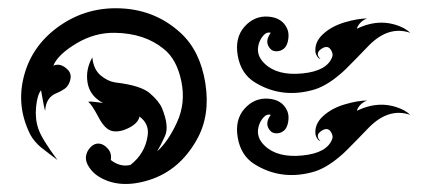

<svg xmlns="http://www.w3.org/2000/svg" viewBox="-20 -440 1080 468"><path d="M50 -120Q19 -188 40 -260.5Q61 -333 127.5 -378.5Q194 -424 277 -419.5Q360 -415 420 -360Q468 -316 480.5 -237.5Q493 -159 460 -100Q418 -25 344.5 -1.5Q271 22 220 -10Q207 -18 197.5 -32Q188 -46 189.5 -58.5Q191 -71 200.5 -81Q210 -91 221.5 -90Q233 -89 243 -77.5Q253 -66 250 -50Q273 -32 298 -38Q334 -66 340 -110Q344 -138 320 -156Q317 -140 294.5 -128.5Q272 -117 254 -120.5Q236 -124 220 -154.5Q204 -185 195 -192Q203 -193 216 -191Q229 -189 231 -189Q199 -206 193.5 -238Q188 -270 205 -300Q208 -271 225 -256.5Q242 -242 261 -239Q323 -232 345.5 -212.5Q368 -193 375 -176Q393 -132 382 -108Q371 -84 363 -71Q390 -95 411.5 -142Q433 -189 422 -242Q411 -295 380 -320Q333 -359 260 -360Q211 -361 166 -334Q121 -307 110 -280Q129 -288 147 -268Q155 -258 151 -244Q147 -230 137.5 -223.5Q128 -217 118 -213Q92 -203 90 -170Q88 -174 80 -220Q71 -209 68 -180Q65 -151 73.5 -126Q82 -101 120 -50Q104 -62 99 -66Q94 -70 87.5 -75Q81 -80 78.5 -82Q76 -84 72 -88Q57 -103 50 -120Z M680 -170Q685 -159 682.5 -143.5Q680 -128 672 -121.5Q664 -115 654.5 -115Q645 -115 640 -120Q623 -137 640 -160Q630 -163 621.5 -153Q613 -143 610 -130Q604 -105 625 -85Q656 -55 717 -61Q778 -67 790 -102Q792 -108 788 -116Q780 -132 763.5 -121Q747 -110 761 -96Q757 -97 753.5 -102Q750 -107 749 -112Q746 -137 767 -156.5Q788 -176 820 -185.5Q852 -195 875 -195Q864 -191 857.5 -183.5Q851 -176 850 -170Q910 -199 965 -171Q975 -165 980 -160Q928 -178 880 -130Q874 -124 847 -96Q820 -68 810 -60Q773 -28 740 -20Q664 0 600 -40Q567 -61 559.5 -104.5Q552 -148 576 -175Q600 -202 634 -199.5Q668 -197 680 -170ZM680 -370Q685 -359 682.5 -343.5Q680 -328 672 -321.5Q664 -315 654.5 -315Q645 -315 640 -320Q623 -337 640 -360Q630 -363 621.5 -353Q613 -343 610 -330Q604 -305 625 -285Q656 -255 717 -261Q778 -267 790 -302Q792 -308 788 -316Q780 -332 763.5 -321Q747 -310 761 -296Q757 -297 753.5 -302Q750 -307 749 -312Q746 -337 767 -356.5Q788 -376 820 -385.5Q852 -395 875 -395Q864 -391 857.5 -383.5Q851 -376 850 -370Q910 -399 965 -371Q975 -365 980 -360Q928 -378 880 -330Q874 -324 847 -296Q820 -268 810 -260Q773 -228 740 -220Q664 -200 600 -240Q567 -261 559.5 -304.5Q552 -348 576 -375Q600 -402 634 -399.5Q668 -397 680 -370Z"/></svg>

Font: SOV_mook
Style: Book
Weight: 400
Version: Version 1.00